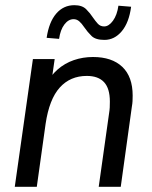

<svg xmlns="http://www.w3.org/2000/svg" viewBox="-20 -721 587 741"><path d="M37 0 107 -493H191L176 -388L155 -390Q174 -428 202 -452.5Q230 -477 265 -489Q300 -501 339 -501Q412 -501 452 -463Q492 -425 492 -352Q492 -341 491.5 -331Q491 -321 489 -310L446 0H361L401 -284Q403 -296 403.5 -306Q404 -316 404 -329Q404 -380 381.5 -404Q359 -428 315 -428Q251 -428 210.5 -383Q170 -338 156 -243L122 0ZM383 -567Q349 -567 333.5 -582Q318 -597 305 -616Q295 -631 285.5 -639Q276 -647 264 -647Q244 -647 228.5 -626.5Q213 -606 208 -571L160 -575Q169 -636 197 -668.5Q225 -701 267 -701Q297 -701 312.5 -685.5Q328 -670 339 -653Q348 -640 357.5 -629.5Q367 -619 382 -619Q400 -619 416 -641Q432 -663 437 -699L486 -695Q478 -634 450 -600.5Q422 -567 383 -567Z"/></svg>

Font: Hanken Grotesk
Style: Italic
Weight: 400
Italic angle: -8°
Designer: Alfredo Marco Pradil
Foundry: Hanken Design Co.
Version: Version 3.013